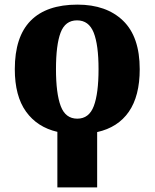

<svg xmlns="http://www.w3.org/2000/svg" viewBox="-20 -570 668 830"><path d="M228 0Q141 -20 92.5 -87.5Q44 -155 44 -271Q44 -411 112.5 -480.5Q181 -550 315 -550Q440 -550 512 -480.5Q584 -411 584 -271Q584 -155 537 -87Q490 -19 400 1V240H228ZM314 -57Q365 -57 385.5 -111.5Q406 -166 406 -271Q406 -376 385 -429Q364 -482 313 -482Q262 -482 242 -429Q222 -376 222 -271Q222 -166 242.5 -111.5Q263 -57 314 -57Z"/></svg>

Font: Noto Serif ExtraBold
Style: Regular
Weight: 800
Designer: Monotype Design Team
Foundry: Monotype Imaging Inc.
Version: Version 2.014